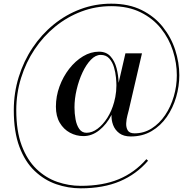

<svg xmlns="http://www.w3.org/2000/svg" viewBox="-20 -810 1050 1044"><path d="M785 64Q722 137.5 631.8 175.8Q541.5 214 419 214Q350.5 214 285.5 191.5Q220.5 169 168.2 119.2Q116 69.5 85.5 -11.8Q55 -93 55 -211Q55 -305 81.8 -391.2Q108.5 -477.5 157 -550Q205.5 -622.5 271.8 -676.5Q338 -730.5 417.5 -760.2Q497 -790 585 -790Q680 -790 749.8 -755.5Q819.5 -721 865 -664Q910.5 -607 932.8 -538.2Q955 -469.5 955 -401Q955 -341 937.8 -282Q920.5 -223 887 -174.5Q853.5 -126 804.2 -97Q755 -68 691 -68Q652 -68 628.5 -85.8Q605 -103.5 595 -130.5Q585 -157.5 586.5 -185.5Q560 -134 520 -102Q480 -70 434 -70Q394.5 -70 360.2 -88.5Q326 -107 305 -142.5Q284 -178 284 -230Q284 -286.5 303.5 -339.8Q323 -393 356.2 -435.8Q389.5 -478.5 431.5 -503.8Q473.5 -529 518 -529Q558 -529 581 -503.2Q604 -477.5 614 -438.5Q624 -399.5 625 -359.5L662 -520H752L680 -210Q678 -202 672.8 -182.2Q667.5 -162.5 666.2 -140Q665 -117.5 674.5 -101.2Q684 -85 711.5 -85Q763 -85 805.2 -112Q847.5 -139 878 -184.2Q908.5 -229.5 925 -285.8Q941.5 -342 941.5 -401Q941.5 -467.5 920.2 -534Q899 -600.5 855.2 -655.2Q811.5 -710 744.2 -743.2Q677 -776.5 584.5 -776.5Q499.5 -776.5 422.2 -747.2Q345 -718 280.5 -665.5Q216 -613 168.5 -542Q121 -471 94.8 -386.8Q68.5 -302.5 68.5 -211Q68.5 -97 98.2 -18.2Q128 60.5 178.2 108.8Q228.5 157 291 178.8Q353.5 200.5 419 200.5Q539.5 200.5 625.8 164.5Q712 128.5 776 55.5ZM613 -346Q613 -361.5 610.5 -388.8Q608 -416 599.8 -444.2Q591.5 -472.5 574.2 -492Q557 -511.5 527.5 -511.5Q499.5 -511.5 474 -485Q448.5 -458.5 428.5 -415.8Q408.5 -373 396.8 -323Q385 -273 385 -226.5Q385 -193 390.8 -161.2Q396.5 -129.5 411 -108.8Q425.5 -88 450.5 -88Q481 -88 510.5 -110Q540 -132 563.8 -169.5Q587.5 -207 600.5 -254.5L607 -282.5Q613 -314 613 -346Z"/></svg>

Font: Bodoni* 16
Style: Regular
Weight: 400
Version: Version 2.2